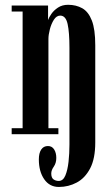

<svg xmlns="http://www.w3.org/2000/svg" viewBox="-20 -546 450 781"><path d="M219.5 214.5Q181.5 214.5 159.8 183Q138 151.5 138 102.5Q138 77 147.5 62.5Q157 48 175 48Q191.5 48 200.2 61.8Q209 75.5 209 96.5Q209 117 198.8 131.8Q188.5 146.5 188.5 159.5Q188.5 177 197.5 183.5Q206.5 190 219 190Q236.5 190 245.8 168Q255 146 258.8 112Q262.5 78 262.5 42.5V-351.5Q262.5 -414.5 255 -448.5Q247.5 -482.5 225 -482.5Q210 -482.5 199.2 -465.8Q188.5 -449 182.8 -426.8Q177 -404.5 177 -387.5V-24.5H217.5V0H27.5V-24.5H72V-499H27.5V-523.5H175.5V-464.5Q179 -475 189 -489.5Q199 -504 216 -515.2Q233 -526.5 257 -526.5Q289.5 -526.5 314.5 -512.5Q339.5 -498.5 353.5 -462.8Q367.5 -427 367.5 -362V33.5Q367.5 99 346.8 138.8Q326 178.5 292.2 196.5Q258.5 214.5 219.5 214.5Z"/></svg>

Font: Imbue 50pt SemiBold
Style: Regular
Weight: 600
Designer: Tyler Finck
Foundry: Etcetera Type Company
Version: Version 1.102; ttfautohint (v1.8.3)